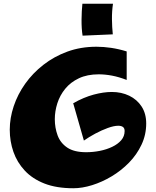

<svg xmlns="http://www.w3.org/2000/svg" viewBox="-20 -1003 831 1023"><path d="M371 0Q281 0 217 -25Q153 -50 112 -94Q71 -138 51.5 -194Q32 -250 32 -312Q32 -374 53 -437Q74 -500 114 -556.5Q154 -613 211 -657.5Q268 -702 339 -728Q410 -754 494 -754Q532 -754 572.5 -748Q613 -742 655 -729V-577Q614 -593 577 -600Q540 -607 506 -607Q445 -607 400.5 -586Q356 -565 327.5 -530Q299 -495 285.5 -452.5Q272 -410 272 -368Q272 -322 287 -281.5Q302 -241 338.5 -216.5Q375 -192 439 -192Q475 -192 511 -199Q547 -206 577.5 -220.5Q608 -235 626 -256Q644 -277 644 -305Q644 -320 635 -326.5Q626 -333 610 -333Q587 -333 554 -321Q521 -309 487.5 -291Q454 -273 427 -254L370 -453Q427 -485 479.5 -499Q532 -513 576 -513Q627 -513 668.5 -493Q710 -473 734.5 -435.5Q759 -398 759 -345Q759 -285 734 -232Q709 -179 667.5 -136.5Q626 -94 575 -63.5Q524 -33 471 -16.5Q418 0 371 0ZM420 -813Q414 -851 414.5 -898.5Q415 -946 419 -983H582Q576 -943 576.5 -900.5Q577 -858 581 -820Z"/></svg>

Font: Marhey Light
Style: Regular
Weight: 300
Designer: Nur Syamsi & Bustanul Arifin
Foundry: Namelatype
Version: Version 1.000